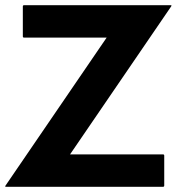

<svg xmlns="http://www.w3.org/2000/svg" viewBox="-45 -720 681 740"><path d="M-23.5 -5 366 -575H48Q43 -575 43 -580V-695Q43 -700 48 -700H613Q618 -700 614.5 -695L225 -125H583Q588 -125 588 -120V-5Q588 0 583 0H-22Q-27 0 -23.5 -5Z"/></svg>

Font: MFEK Sans
Style: Bold
Weight: 700
Designer: Owen Earl
Foundry: indestructible type*
Version: Version 0.001; ttfautohint (v1.8.4.7-5d5b)